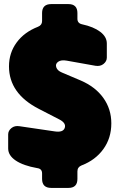

<svg xmlns="http://www.w3.org/2000/svg" viewBox="-20 -820 585 940"><path d="M170 -287Q24 -362 24 -495Q24 -561 61.5 -612Q99 -663 166 -689Q186 -697 186 -717V-756Q186 -800 231 -800H315Q359 -800 359 -756V-728Q359 -706 382 -701Q438 -689 470.5 -664.5Q503 -640 503 -607V-538Q503 -520 487 -507Q471 -494 447 -498L307 -523Q279 -528 264.5 -517.5Q250 -507 255.5 -490.5Q261 -474 283 -465L375 -426Q447 -395 486 -340.5Q525 -286 525 -216Q525 -144 486 -90Q447 -36 379 -10Q359 -2 359 19V56Q359 100 315 100H231Q186 100 186 56V29Q186 6 162 3Q94 -9 57 -34Q20 -59 20 -93V-162Q20 -180 36 -193Q52 -206 76 -202L246 -177Q289 -170 297 -194Q305 -218 269 -236Z"/></svg>

Font: LT Crewmate
Style: Regular
Weight: 400
Designer: Daniel Lyons
Foundry: LyonsType
Version: Version 1.001;FEAKit 1.0